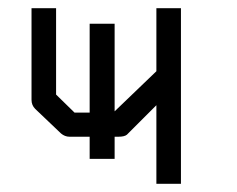

<svg xmlns="http://www.w3.org/2000/svg" viewBox="-20 -497 580 469"><path d="M199 -439H260V-225L362 -323V-477H422V-48H362V-240L290 -168Q284 -163 269 -163H260V-109H199V-163H150Q138.5 -163 129 -171L66 -231Q57 -240 57 -253V-477H117V-266L162 -222H199Z"/></svg>

Font: ibm3270
Style: Regular
Weight: 400
Monospace: yes
Version: Version 2.0.3